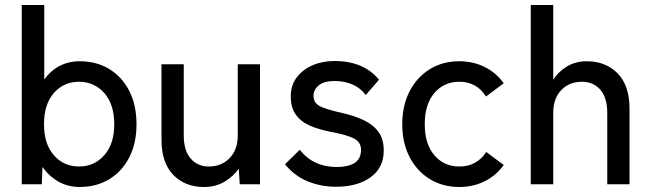

<svg xmlns="http://www.w3.org/2000/svg" viewBox="-20 -737 2606 768"><path d="M299 11Q252 11 214 -10.5Q176 -32 150 -69L147 0H67V-717H157V-419Q182 -454 218 -473Q254 -492 299 -492Q365 -492 416 -461.5Q467 -431 496.5 -374.5Q526 -318 526 -240Q526 -163 496.5 -106.5Q467 -50 416 -19.5Q365 11 299 11ZM296 -71Q357 -71 397 -116Q437 -161 437 -240Q437 -320 397 -365Q357 -410 296 -410Q235 -410 195.5 -365Q156 -320 156 -240Q156 -161 195.5 -116Q235 -71 296 -71Z M796 11Q720 11 673 -37.5Q626 -86 626 -178V-480H715V-196Q715 -134 743 -102.5Q771 -71 815 -71Q866 -71 898.5 -104.5Q931 -138 931 -195V-480H1020V0H939L935 -62Q914 -32 878.5 -10.5Q843 11 796 11Z M1324 10Q1263 10 1210 -12Q1157 -34 1120 -80L1179 -138Q1233 -69 1328 -69Q1372 -69 1398 -85Q1424 -101 1424 -138Q1424 -168 1397 -182.5Q1370 -197 1301 -210Q1256 -219 1220.5 -234Q1185 -249 1164 -277.5Q1143 -306 1143 -352Q1143 -396 1167 -427.5Q1191 -459 1230.5 -476Q1270 -493 1318 -493Q1435 -493 1496 -418L1443 -357Q1421 -386 1389 -399.5Q1357 -413 1319 -413Q1276 -413 1255 -395.5Q1234 -378 1234 -354Q1234 -326 1258 -313Q1282 -300 1345 -286Q1395 -275 1433.5 -257Q1472 -239 1493.5 -210Q1515 -181 1515 -135Q1515 -66 1462.5 -28Q1410 10 1324 10Z M1817 11Q1751 11 1699.5 -20.5Q1648 -52 1618.5 -108.5Q1589 -165 1589 -240Q1589 -315 1618.5 -372Q1648 -429 1699.5 -460.5Q1751 -492 1817 -492Q1872 -492 1918 -469.5Q1964 -447 1995 -404L1924 -351Q1887 -410 1817 -410Q1756 -410 1717.5 -365Q1679 -320 1679 -240Q1679 -161 1717.5 -116Q1756 -71 1817 -71Q1887 -71 1925 -129L1995 -77Q1964 -34 1918 -11.5Q1872 11 1817 11Z M2103 0V-717H2193V-418Q2211 -448 2246 -470Q2281 -492 2327 -492Q2403 -492 2450.5 -443.5Q2498 -395 2498 -303V0H2409V-284Q2409 -347 2381 -378.5Q2353 -410 2308 -410Q2257 -410 2225 -376.5Q2193 -343 2193 -287V0Z"/></svg>

Font: Zen Kaku Gothic Antique Medium
Style: Regular
Weight: 500
Designer: Yoshimichi Ohira
Foundry: Positype
Version: Version 1.002